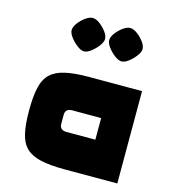

<svg xmlns="http://www.w3.org/2000/svg" viewBox="-111 -850 865 944"><g transform="rotate(15 321.0 -377.5)"><path d="M303 0Q230 0 182.5 -10.5Q135 -21 108 -46.5Q81 -72 70.5 -118Q60 -164 60 -235Q60 -306 70.5 -352Q81 -398 108 -423.5Q135 -449 182.5 -459.5Q230 -470 303 -470H572V0ZM265 -180H412V-290H265Q248 -290 239 -282Q230 -274 230 -259V-211Q230 -196 239 -188Q248 -180 265 -180ZM245 -585Q230 -585 210 -600Q190 -615 175 -635Q160 -655 160 -670Q160 -687 174.5 -706.5Q189 -726 209 -740.5Q229 -755 245 -755Q262 -755 281.5 -740.5Q301 -726 315.5 -706.5Q330 -687 330 -670Q330 -655 315 -635Q300 -615 280.5 -600Q261 -585 245 -585ZM436 -585Q421 -585 401 -600Q381 -615 366 -635Q351 -655 351 -670Q351 -687 365.5 -706.5Q380 -726 400 -740.5Q420 -755 436 -755Q453 -755 472.5 -740.5Q492 -726 506.5 -706.5Q521 -687 521 -670Q521 -655 506 -635Q491 -615 471.5 -600Q452 -585 436 -585Z"/></g></svg>

Font: Changa ExtraLight ExtraBold
Style: Regular
Weight: 800
Version: Version 3.002; ttfautohint (v1.8.2)